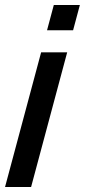

<svg xmlns="http://www.w3.org/2000/svg" viewBox="-38 -750 340 770"><path d="M150.6 -628.5H255.1L282.3 -730H177.8ZM-17.8 0H86.7L231.4 -540H126.9Z"/></svg>

Font: Manrope
Style: SemiBoldItalic
Weight: 600
Italic angle: -15°
Designer: Mikhail Sharanda
Foundry: Mikhail Sharanda
Version: Version 4.502;hotconv 1.0.109;makeotfexe 2.5.65596